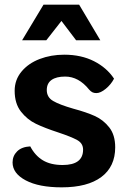

<svg xmlns="http://www.w3.org/2000/svg" viewBox="-20 -795 545 825"><path d="M34 -97Q34 -125 53.5 -144.5Q73 -164 110 -166Q131 -126 164.5 -106Q198 -86 249 -86Q337 -86 337 -152Q337 -179 312 -193Q287 -207 230 -226Q172 -245 134.5 -263Q97 -281 70 -315.5Q43 -350 43 -405Q43 -452 72.5 -487.5Q102 -523 150.5 -541.5Q199 -560 256 -560Q329 -560 384 -532Q439 -504 470 -457Q457 -432 434.5 -413.5Q412 -395 394 -395Q384 -395 377 -398.5Q370 -402 363 -410Q318 -466 260 -466Q222 -466 201.5 -451.5Q181 -437 181 -408Q181 -377 208.5 -361Q236 -345 295 -328Q351 -313 387.5 -296.5Q424 -280 449.5 -247.5Q475 -215 475 -162Q475 -79 415.5 -34.5Q356 10 245 10Q147 10 90.5 -20Q34 -50 34 -97ZM167 -775H320L411 -622H307L244 -705L179 -622H75Z"/></svg>

Font: Krub
Style: Bold
Weight: 700
Version: Version 1.000; ttfautohint (v1.6)